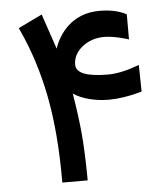

<svg xmlns="http://www.w3.org/2000/svg" viewBox="-49 -704 647 749"><g transform="rotate(-5 274.0 -330.0)"><path d="M165 -9.8V0H174.8H254.4H264.2V-9.8C263.7 -78.1 261.2 -136.7 256.8 -185.5C252.4 -234.4 245.1 -286.6 235.8 -342.3C269.5 -319.3 322.8 -306.2 373 -306.2C411.6 -306.2 452.6 -312.5 496.6 -324.7L503.9 -326.7V-334L502.4 -417.5V-431.2L489.3 -426.8C448.2 -411.6 411.1 -404.3 377.4 -404.3C295.9 -404.8 254.9 -420.9 254.9 -453.6C254.9 -480.5 266.6 -503.4 290.5 -522.9C314.5 -542 343.3 -551.8 377 -551.8C399.9 -551.8 427.2 -546.9 460 -537.6L472.7 -533.7V-546.9V-626V-631.8L467.3 -634.8C440.4 -647.9 407.2 -654.8 366.7 -654.8C259.8 -654.8 207 -579.1 188.5 -522.5L145.5 -649.4L142.1 -660.2L131.8 -655.3L56.6 -619.1L48.3 -614.7L52.2 -606.4C90.3 -523.9 118.7 -435.1 137.2 -339.8C155.8 -244.1 165 -134.8 165 -11.2Z"/></g></svg>

Font: Samim Medium
Style: Regular
Weight: 500
Foundry: DejaVu fonts team - Redesigned by Saber Rastikerdar
Version: Version 4.0.5